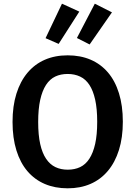

<svg xmlns="http://www.w3.org/2000/svg" viewBox="-20 -1006 734 1041"><path d="M646 -346Q646 -260 625 -193Q604 -126 565 -79.5Q526 -33 471 -9Q416 15 347 15Q278 15 223 -8.5Q168 -32 129 -77.5Q90 -123 69 -190.5Q48 -258 48 -345Q48 -431 69 -498Q90 -565 129 -611.5Q168 -658 223 -682Q278 -706 347 -706Q416 -706 471 -682.5Q526 -659 565 -613.5Q604 -568 625 -500.5Q646 -433 646 -346ZM507 -346Q507 -416 496 -465.5Q485 -515 464.5 -546Q444 -577 414 -591Q384 -605 347 -605Q309 -605 279.5 -591Q250 -577 229.5 -545.5Q209 -514 198 -464.5Q187 -415 187 -345Q187 -274 198 -225Q209 -176 230 -145Q251 -114 280.5 -100Q310 -86 347 -86Q385 -86 414.5 -100Q444 -114 464.5 -145.5Q485 -177 496 -226Q507 -275 507 -346ZM227 -799 316 -986 410 -943 298 -768ZM397 -800 494 -986 587 -939 466 -765Z"/></svg>

Font: Qnwhxotralxmqkhsjrfbfhwcoqn
Style: Regular
Weight: 500
Designer: Carrois Corporate & Edenspiekermann
Foundry: Carrois Corporate GbR & Edenspiekermann AG
Version: Version 2.001